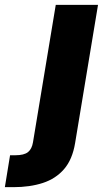

<svg xmlns="http://www.w3.org/2000/svg" viewBox="-143 -566 423 790"><path d="M86.4 -545.9H260.3L166 22.9Q154.8 90.3 120.6 129.9Q86.4 169.4 33.2 186.8Q-20 204.1 -87.9 204.1H-123L-101.6 72.8H-80.1Q-43.9 72.8 -27.8 59.8Q-11.7 46.9 -7.3 19.5Z"/></svg>

Font: Inter Tight ExtraBold
Style: Italic
Weight: 800
Italic angle: -9.39999°
Designer: Rasmus Andersson
Foundry: rsms
Version: Version 3.004